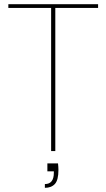

<svg xmlns="http://www.w3.org/2000/svg" viewBox="-20 -724 510 920"><path d="M207 59H258Q260 77 260 90Q260 139 243 157.5Q226 176 195 176V158Q238 158 238 104V97H207ZM20 -686V-704H450V-686H245V0H225V-686Z"/></svg>

Font: SVN-Poppins Thin
Style: Regular
Weight: 100
Designer: Ninad Kale (Devanagari), Jonny Pinhorn (Latin)
Foundry: Indian Type Foundry
Version: Version 3.002 2017